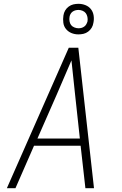

<svg xmlns="http://www.w3.org/2000/svg" viewBox="-20 -985 640 1005"><path d="M16 0 340 -735H390L472 0H427L402 -222H158L61 0ZM398 -260 373 -490Q368 -535 363.5 -579.5Q359 -624 354 -669Q335 -624 315.5 -579.5Q296 -535 277 -490L176 -260ZM390 -805Q371 -805 354 -812Q337 -819 325.5 -833Q314 -847 311.5 -866Q309 -885 312 -904Q314 -918 321 -930Q328 -942 339.5 -950.5Q351 -959 364 -962Q377 -965 391 -965Q410 -965 427.5 -958Q445 -951 456 -937Q467 -923 470 -904Q473 -885 469 -866Q467 -852 460 -840Q453 -828 441.5 -819.5Q430 -811 417 -808Q404 -805 390 -805ZM391 -837Q399 -837 406.5 -839Q414 -841 421 -846Q428 -851 432 -858.5Q436 -866 438 -873Q440 -885 437.5 -896.5Q435 -908 429 -916Q423 -924 412.5 -928.5Q402 -933 391 -933Q383 -933 375 -931Q367 -929 360 -924Q353 -919 349 -911.5Q345 -904 344 -897Q342 -885 344 -873.5Q346 -862 352 -854Q358 -846 369 -841.5Q380 -837 391 -837Z"/></svg>

Font: Iosevka Extralight Extended
Style: Italic
Weight: 200
Width: 7
Italic angle: -9°
Monospace: yes
Designer: Belleve Invis
Foundry: Belleve Invis
Version: Version 32.5.0; ttfautohint (v1.8.4)